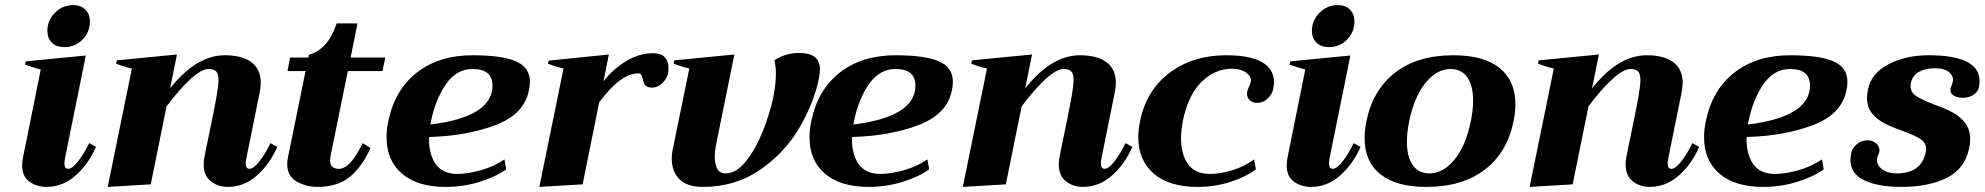

<svg xmlns="http://www.w3.org/2000/svg" viewBox="-20 -724 7797 754"><path d="M166 -603Q166 -644 196 -674Q226 -704 267 -704Q298 -704 315.5 -686Q333 -668 333 -640Q333 -598 304 -568.5Q275 -539 233 -539Q202 -539 184 -556.5Q166 -574 166 -603ZM67 -75Q67 -88 70 -104L140 -451Q126 -454 78 -470L81 -483L317 -506L237 -111Q233 -91 233 -82Q233 -61 248 -61Q264 -61 287.5 -91.5Q311 -122 330 -162L357 -147Q327 -79 276.5 -34.5Q226 10 163 10Q124 10 95.5 -10.5Q67 -31 67 -75Z M1069 -147Q1039 -79 988.5 -34.5Q938 10 875 10Q836 10 808 -12Q780 -34 780 -78Q780 -93 783 -109L815 -265Q825 -313 831.5 -351.5Q838 -390 838 -410Q838 -434 829 -443.5Q820 -453 799 -453Q771 -453 727 -412.5Q683 -372 634 -306L572 0L403 10L498 -455Q469 -461 436 -474L439 -487L675 -510L648 -377Q751 -507 863 -507Q931 -507 967.5 -479.5Q1004 -452 1004 -399Q1004 -382 999 -357L949 -110Q945 -90 945 -83Q945 -61 960 -61Q976 -61 999.5 -91.5Q1023 -122 1042 -162Z M1278 -111Q1276 -99 1276 -95Q1276 -61 1311 -61Q1356 -61 1404 -162L1435 -143Q1404 -72 1355.5 -31Q1307 10 1227 10Q1183 10 1145.5 -11Q1108 -32 1108 -79Q1108 -94 1110 -102L1180 -445H1109L1119 -498H1191L1193 -509Q1268 -529 1302 -632H1384L1357 -498H1493L1482 -445H1346Z M2061 -403Q2061 -385 2057 -369Q2039 -276 1926.5 -233Q1814 -190 1665 -186Q1663 -121 1690 -81Q1717 -41 1776 -41Q1817 -41 1868.5 -55.5Q1920 -70 1961 -98L1968 -59Q1928 -30 1864 -10Q1800 10 1731 10Q1619 10 1558.5 -42Q1498 -94 1498 -185Q1498 -217 1505 -248Q1530 -371 1617 -439Q1704 -507 1836 -507Q1952 -507 2006.5 -483Q2061 -459 2061 -403ZM1836 -453Q1773 -453 1732 -394.5Q1691 -336 1673 -250L1670 -235Q1914 -265 1914 -388Q1914 -453 1836 -453Z M2605 -458Q2605 -442 2603 -434Q2599 -415 2581 -397.5Q2563 -380 2542 -380Q2521 -380 2514 -389Q2507 -398 2504 -415Q2501 -426 2498 -431Q2495 -436 2488 -436Q2417 -436 2333 -322L2268 0L2098 10L2193 -455Q2164 -461 2132 -474L2135 -486L2371 -510L2350 -404Q2383 -449 2435.5 -482Q2488 -515 2546 -515Q2576 -515 2590.5 -499.5Q2605 -484 2605 -458Z M2618 -100Q2618 -117 2621 -133L2687 -455Q2659 -461 2625 -474L2628 -487L2864 -510L2791 -151Q2787 -127 2787 -109Q2787 -80 2796.5 -61.5Q2806 -43 2829 -43Q2872 -43 2910.5 -92Q2949 -141 2977 -212Q3005 -283 3018 -348Q3027 -395 3027 -434Q3027 -465 3021 -487Q3041 -501 3066 -508.5Q3091 -516 3115 -516Q3162 -516 3181 -499Q3200 -482 3200 -452Q3200 -440 3196 -416Q3176 -318 3117.5 -219.5Q3059 -121 2962.5 -55.5Q2866 10 2741 10Q2677 10 2647.5 -21Q2618 -52 2618 -100Z M3722 -403Q3722 -385 3718 -369Q3700 -276 3587.5 -233Q3475 -190 3326 -186Q3324 -121 3351 -81Q3378 -41 3437 -41Q3478 -41 3529.5 -55.5Q3581 -70 3622 -98L3629 -59Q3589 -30 3525 -10Q3461 10 3392 10Q3280 10 3219.5 -42Q3159 -94 3159 -185Q3159 -217 3166 -248Q3191 -371 3278 -439Q3365 -507 3497 -507Q3613 -507 3667.5 -483Q3722 -459 3722 -403ZM3497 -453Q3434 -453 3393 -394.5Q3352 -336 3334 -250L3331 -235Q3575 -265 3575 -388Q3575 -453 3497 -453Z M4427 -147Q4397 -79 4346.5 -34.5Q4296 10 4233 10Q4194 10 4166 -12Q4138 -34 4138 -78Q4138 -93 4141 -109L4173 -265Q4183 -313 4189.5 -351.5Q4196 -390 4196 -410Q4196 -434 4187 -443.5Q4178 -453 4157 -453Q4129 -453 4085 -412.5Q4041 -372 3992 -306L3930 0L3761 10L3856 -455Q3827 -461 3794 -474L3797 -487L4033 -510L4006 -377Q4109 -507 4221 -507Q4289 -507 4325.5 -479.5Q4362 -452 4362 -399Q4362 -382 4357 -357L4307 -110Q4303 -90 4303 -83Q4303 -61 4318 -61Q4334 -61 4357.5 -91.5Q4381 -122 4400 -162Z M4450 -186Q4450 -210 4457 -248Q4482 -370 4573.5 -438.5Q4665 -507 4795 -507Q4889 -507 4936 -480Q4983 -453 4983 -401Q4983 -388 4980 -374Q4976 -354 4958 -337Q4940 -320 4919 -320Q4898 -320 4887.5 -330.5Q4877 -341 4877 -356Q4877 -366 4885 -384Q4889 -391 4892 -403Q4896 -421 4875.5 -437.5Q4855 -454 4817 -454Q4751 -454 4698.5 -402.5Q4646 -351 4625 -249Q4618 -209 4618 -181Q4618 -118 4645.5 -79.5Q4673 -41 4732 -41Q4772 -41 4819.5 -55.5Q4867 -70 4905 -98L4912 -59Q4872 -29 4811.5 -9.5Q4751 10 4683 10Q4571 10 4510.5 -42.5Q4450 -95 4450 -186Z M5132 -603Q5132 -644 5162 -674Q5192 -704 5233 -704Q5264 -704 5281.5 -686Q5299 -668 5299 -640Q5299 -598 5270 -568.5Q5241 -539 5199 -539Q5168 -539 5150 -556.5Q5132 -574 5132 -603ZM5033 -75Q5033 -88 5036 -104L5106 -451Q5092 -454 5044 -470L5047 -483L5283 -506L5203 -111Q5199 -91 5199 -82Q5199 -61 5214 -61Q5230 -61 5253.5 -91.5Q5277 -122 5296 -162L5323 -147Q5293 -79 5242.5 -34.5Q5192 10 5129 10Q5090 10 5061.5 -10.5Q5033 -31 5033 -75Z M5339 -181Q5339 -214 5346 -248Q5371 -371 5459 -439Q5547 -507 5687 -507Q5807 -507 5869 -457Q5931 -407 5931 -315Q5931 -282 5924 -248Q5899 -125 5810.5 -57.5Q5722 10 5582 10Q5463 10 5401 -39.5Q5339 -89 5339 -181ZM5756 -248Q5765 -293 5765 -329Q5765 -388 5742 -420.5Q5719 -453 5677 -453Q5622 -453 5578 -398.5Q5534 -344 5514 -248Q5505 -203 5505 -167Q5505 -108 5528 -75.5Q5551 -43 5593 -43Q5648 -43 5692.5 -98Q5737 -153 5756 -248Z M6653 -147Q6623 -79 6572.5 -34.5Q6522 10 6459 10Q6420 10 6392 -12Q6364 -34 6364 -78Q6364 -93 6367 -109L6399 -265Q6409 -313 6415.5 -351.5Q6422 -390 6422 -410Q6422 -434 6413 -443.5Q6404 -453 6383 -453Q6355 -453 6311 -412.5Q6267 -372 6218 -306L6156 0L5987 10L6082 -455Q6053 -461 6020 -474L6023 -487L6259 -510L6232 -377Q6335 -507 6447 -507Q6515 -507 6551.5 -479.5Q6588 -452 6588 -399Q6588 -382 6583 -357L6533 -110Q6529 -90 6529 -83Q6529 -61 6544 -61Q6560 -61 6583.5 -91.5Q6607 -122 6626 -162Z M7235 -403Q7235 -385 7231 -369Q7213 -276 7100.5 -233Q6988 -190 6839 -186Q6837 -121 6864 -81Q6891 -41 6950 -41Q6991 -41 7042.5 -55.5Q7094 -70 7135 -98L7142 -59Q7102 -30 7038 -10Q6974 10 6905 10Q6793 10 6732.5 -42Q6672 -94 6672 -185Q6672 -217 6679 -248Q6704 -371 6791 -439Q6878 -507 7010 -507Q7126 -507 7180.5 -483Q7235 -459 7235 -403ZM7010 -453Q6947 -453 6906 -394.5Q6865 -336 6847 -250L6844 -235Q7088 -265 7088 -388Q7088 -453 7010 -453Z M7247 -97Q7247 -110 7250 -123Q7252 -139 7270 -156Q7288 -173 7314 -173Q7334 -173 7347.5 -161Q7361 -149 7361 -134Q7361 -127 7356 -115.5Q7351 -104 7351 -99Q7349 -88 7357 -74.5Q7365 -61 7383.5 -52Q7402 -43 7429 -43Q7526 -43 7543 -128Q7544 -132 7544 -139Q7544 -164 7521 -178.5Q7498 -193 7449 -211Q7406 -226 7378.5 -240.5Q7351 -255 7331.5 -279Q7312 -303 7312 -340Q7312 -357 7316 -373Q7328 -436 7396 -471.5Q7464 -507 7554 -507Q7754 -507 7754 -405Q7754 -394 7751 -380Q7748 -365 7731 -352.5Q7714 -340 7687 -340Q7665 -340 7651 -349.5Q7637 -359 7640 -376Q7642 -382 7645 -391Q7648 -400 7649 -404Q7653 -423 7635.5 -439.5Q7618 -456 7579 -456Q7542 -456 7516 -442Q7490 -428 7484 -397Q7483 -393 7483 -386Q7483 -361 7505.5 -346.5Q7528 -332 7577 -313Q7621 -297 7649 -282Q7677 -267 7697 -241.5Q7717 -216 7717 -177Q7717 -159 7713 -142Q7697 -62 7626 -26Q7555 10 7445 10Q7357 10 7302 -15.5Q7247 -41 7247 -97Z"/></svg>

Font: Trirong ExtraBold
Style: Italic
Weight: 800
Italic angle: -12°
Designer: Katatrad Team
Foundry: CadsonDemak
Version: Version 1.001